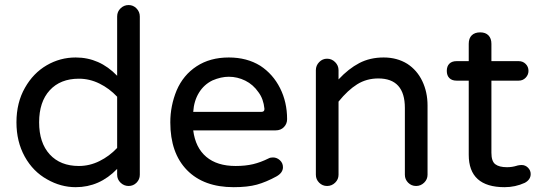

<svg xmlns="http://www.w3.org/2000/svg" viewBox="-20 -739 2165 769"><path d="M168.9 -20.5Q112.3 -51.8 79.1 -111.8Q45.9 -171.9 45.9 -249Q45.9 -328.1 80.1 -387.7Q113.3 -446.3 167 -477.5Q220.7 -508.8 283.2 -508.8Q378.9 -508.8 449.2 -435.5V-672.9Q449.2 -692.4 462.9 -705.6Q476.6 -718.8 495.1 -718.8Q513.7 -718.8 526.9 -705.1Q540 -691.4 540 -672.9V-39.1Q540 -20.5 526.9 -7.3Q513.7 5.9 495.1 5.9Q476.6 5.9 462.9 -7.3Q449.2 -20.5 449.2 -39.1V-62.5Q378.9 10.7 283.2 10.7Q223.6 10.7 168.9 -20.5ZM449.2 -146.5V-351.6Q418 -384.8 378.4 -404.3Q338.9 -423.8 295.9 -423.8Q221.7 -423.8 179.2 -377.4Q136.7 -331.1 136.7 -249Q136.7 -167 179.2 -120.6Q221.7 -74.2 295.9 -74.2Q338.9 -74.2 378.4 -93.8Q418 -113.3 449.2 -146.5Z M662.1 -249Q662.1 -315.4 687.5 -377Q713.9 -438.5 767.6 -473.6Q821.3 -508.8 896.5 -508.8Q968.8 -508.8 1022.5 -475.6Q1073.2 -442.4 1101.6 -386.2Q1129.9 -330.1 1129.9 -261.7Q1129.9 -243.2 1117.2 -230Q1104.5 -216.8 1084 -216.8H753.9Q762.7 -147.5 806.2 -110.8Q849.6 -74.2 923.8 -74.2Q962.9 -74.2 993.7 -81.5Q1024.4 -88.9 1055.7 -104.5Q1062.5 -108.4 1073.2 -108.4Q1088.9 -108.4 1101.1 -97.2Q1113.3 -85.9 1113.3 -69.3Q1113.3 -46.9 1086.9 -32.2Q1045.9 -9.8 1008.8 0.5Q971.7 10.7 916 10.7Q795.9 10.7 729 -57.6Q662.1 -126 662.1 -249ZM1039.1 -303.7Q1035.2 -342.8 1015.6 -369.1Q994.1 -400.4 962.4 -416Q930.7 -431.6 896.5 -431.6Q865.2 -431.6 831.1 -417Q796.9 -400.4 776.9 -367.7Q756.8 -335 753.9 -291H1027.3Q1040 -291 1039.1 -303.7Z M1245.1 -39.1V-458Q1245.1 -476.6 1258.3 -490.2Q1271.5 -503.9 1290 -503.9Q1308.6 -503.9 1322.3 -490.2Q1335.9 -476.6 1335.9 -458V-420.9Q1376 -463.9 1418.9 -486.3Q1461.9 -508.8 1516.6 -508.8Q1570.3 -508.8 1611.3 -483.4Q1650.4 -458 1671.4 -414.1Q1692.4 -370.1 1692.4 -316.4V-39.1Q1692.4 -20.5 1678.7 -7.3Q1665 5.9 1646.5 5.9Q1627.9 5.9 1614.7 -7.3Q1601.6 -20.5 1601.6 -39.1V-306.6Q1601.6 -424.8 1495.1 -424.8Q1448.2 -424.8 1410.6 -401.4Q1373 -377.9 1335.9 -332V-39.1Q1335.9 -20.5 1322.3 -7.3Q1308.6 5.9 1290 5.9Q1271.5 5.9 1258.3 -7.3Q1245.1 -20.5 1245.1 -39.1Z M2105.5 -42Q2105.5 -19.5 2082 -6.8Q2043.9 10.7 2001 10.7Q1857.4 10.7 1857.4 -119.1V-416H1808.6Q1790 -416 1779.8 -426.3Q1769.5 -436.5 1769.5 -455.1Q1769.5 -473.6 1779.8 -483.9Q1790 -494.1 1808.6 -494.1H1857.4V-563.5Q1857.4 -585.9 1869.6 -597.7Q1881.8 -609.4 1903.3 -609.4Q1924.8 -609.4 1936.5 -597.2Q1948.2 -585 1948.2 -563.5V-494.1H2057.6Q2074.2 -494.1 2085.4 -482.9Q2096.7 -471.7 2096.7 -455.1Q2096.7 -439.5 2085.4 -427.7Q2074.2 -416 2057.6 -416H1948.2V-127Q1948.2 -92.8 1963.9 -81.1Q1979.5 -69.3 2010.7 -69.3Q2031.2 -69.3 2049.8 -75.2Q2051.8 -75.2 2052.7 -76.2Q2062.5 -78.1 2069.3 -78.1Q2084 -78.1 2094.7 -67.4Q2105.5 -56.6 2105.5 -42Z"/></svg>

Font: FakePearl
Style: Regular
Weight: 400
Version: Version 1.2